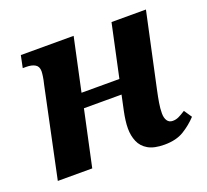

<svg xmlns="http://www.w3.org/2000/svg" viewBox="-99 -656 847 786"><g transform="rotate(-20 324.0 -263.0)"><path d="M492 10Q447 10 421 -5Q395 -20 384 -46Q373 -72 373 -103Q373 -120 375.5 -139Q378 -158 382 -177L402 -271L424 -243H204L238 -270L180 0H30L112 -389Q117 -409 119 -423.5Q121 -438 121 -445Q121 -466 106.5 -474.5Q92 -483 68 -483H53L64 -536H294L238 -275L217 -306H437L403 -275L459 -536H609L539 -211Q533 -183 529 -159Q525 -135 525 -114Q525 -94 533 -82Q541 -70 557 -70Q571 -70 583.5 -76Q596 -82 613 -93L636 -59Q610 -31 576.5 -10.5Q543 10 492 10Z"/></g></svg>

Font: Noto Serif
Style: Italic
Weight: 400
Italic angle: -12°
Designer: Monotype Design Team
Foundry: Monotype Imaging Inc.
Version: Version 2.013